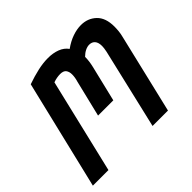

<svg xmlns="http://www.w3.org/2000/svg" viewBox="-145 -685 837 837"><g transform="rotate(-45 274.0 -266.0)"><path d="M-12 0 109 -504Q146 -517 179.5 -524.5Q213 -532 243 -532Q274 -532 299 -522.5Q324 -513 338 -493Q366 -513 393.5 -522.5Q421 -532 446 -532Q488 -532 516.5 -505Q545 -478 545 -424Q545 -411 543.5 -396Q542 -381 538 -366L451 0H356L443 -371Q445 -380 446 -388.5Q447 -397 447 -402Q447 -424 437.5 -435Q428 -446 411 -446Q399 -446 386 -439.5Q373 -433 361 -421Q361 -395 354 -366L314 -200H220L261 -369Q264 -379 265.5 -388.5Q267 -398 267 -407Q267 -424 259 -434.5Q251 -445 231 -445Q221 -445 210 -443Q199 -441 188 -437L84 0Z"/></g></svg>

Font: Ubuntu Sans Mono Medium
Style: Italic
Weight: 500
Italic angle: -13.5°
Monospace: yes
Designer: Dalton Maag Ltd
Foundry: Dalton Maag Ltd
Version: Version 1.006